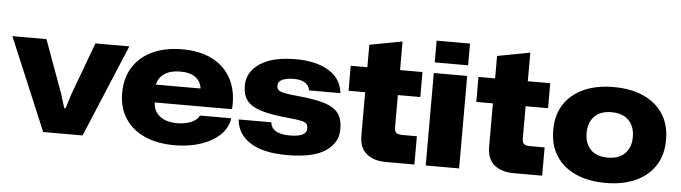

<svg xmlns="http://www.w3.org/2000/svg" viewBox="-47 -918 3961 1117"><g transform="rotate(5 1934.0 -359.5)"><path d="M229 0 2 -540H201L314 -230L339 -149H347L372 -230L487 -540H685L459 0Z M996 10Q896 10 822 -23Q748 -56 707.5 -118Q667 -180 667 -267Q667 -356 708 -419.5Q749 -483 822.5 -516.5Q896 -550 994 -550Q1099 -550 1172.5 -511.5Q1246 -473 1282.5 -401Q1319 -329 1312 -228H861Q862 -177 899.5 -148Q937 -119 1001 -119Q1048 -119 1083.5 -134.5Q1119 -150 1129 -175H1312Q1305 -120 1262.5 -78.5Q1220 -37 1151 -13.5Q1082 10 996 10ZM993 -420Q938 -420 903 -397.5Q868 -375 858 -332H1119Q1114 -372 1083 -396Q1052 -420 993 -420Z M1654 10Q1512 10 1437 -39Q1362 -88 1356 -172H1546Q1554 -105 1660 -105Q1758 -105 1758 -154Q1758 -183 1734 -191.5Q1710 -200 1643 -206Q1545 -215 1486 -232.5Q1427 -250 1400.5 -283Q1374 -316 1374 -371Q1374 -451 1447.5 -500.5Q1521 -550 1657 -550Q1775 -550 1849 -505.5Q1923 -461 1932 -376H1749Q1744 -406 1719.5 -420.5Q1695 -435 1656 -435Q1614 -435 1588.5 -423.5Q1563 -412 1563 -387Q1563 -361 1590.5 -352.5Q1618 -344 1685 -338Q1783 -329 1841 -311.5Q1899 -294 1924.5 -260Q1950 -226 1950 -167Q1950 -87 1877.5 -38.5Q1805 10 1654 10Z M2230 0Q2160 0 2117.5 -34.5Q2075 -69 2075 -141V-394H1978V-540H2075V-671L2266 -707V-540H2397V-394H2266V-205Q2266 -182 2277 -173.5Q2288 -165 2311 -165H2397V0Z M2463 -602V-729H2658V-602ZM2463 0V-540H2658V0Z M2976 0Q2906 0 2863.5 -34.5Q2821 -69 2821 -141V-394H2724V-540H2821V-671L3012 -707V-540H3143V-394H3012V-205Q3012 -182 3023 -173.5Q3034 -165 3057 -165H3143V0Z M3513 10Q3414 10 3340 -23Q3266 -56 3225 -118.5Q3184 -181 3184 -270Q3184 -359 3225 -421.5Q3266 -484 3340 -517Q3414 -550 3513 -550Q3613 -550 3687 -517Q3761 -484 3802 -421.5Q3843 -359 3843 -270Q3843 -182 3802.5 -119.5Q3762 -57 3688 -23.5Q3614 10 3513 10ZM3513 -138Q3579 -138 3614 -173.5Q3649 -209 3649 -270Q3649 -331 3614 -367Q3579 -403 3513 -403Q3448 -403 3413.5 -367Q3379 -331 3379 -270Q3379 -209 3413.5 -173.5Q3448 -138 3513 -138Z"/></g></svg>

Font: Mona Sans Expanded ExtraBold
Style: Regular
Weight: 800
Width: 7
Designer: Deni Anggara
Foundry: GitHub
Version: Version 1.001; ttfautohint (v1.8.4.7-5d5b);gftools[0.9.33]